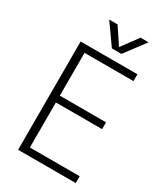

<svg xmlns="http://www.w3.org/2000/svg" viewBox="-198 -889 845 975"><g transform="rotate(30 224.0 -402.0)"><path d="M230 -684 145 -804H194L258 -708L329 -804H376L286 -684ZM413 0H75V-635H408V-595H121V-344H392V-304H121V-40H413Z"/></g></svg>

Font: Gemunu Libre ExtraLight
Style: Regular
Weight: 200
Designer: Puspanada Ekanayake, Sola Matas, Pathum Egodawatta, Kosala Senevirathne
Foundry: mooniak
Version: Version 1.100